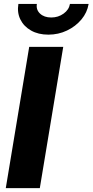

<svg xmlns="http://www.w3.org/2000/svg" viewBox="-20 -969 477 989"><path d="M305.7 -727.5 185.1 0H9.8L130.4 -727.5ZM229 -790.5Q177.2 -790.5 139.9 -811.8Q102.5 -833 85 -868.7Q67.4 -904.3 74.7 -948.7H169.9Q165 -918.9 186.3 -898.9Q207.5 -878.9 244.1 -878.9Q279.8 -878.9 307.6 -898.9Q335.4 -918.9 340.3 -948.7H436.5Q429.2 -904.3 399.4 -868.7Q369.6 -833 325.2 -811.8Q280.8 -790.5 229 -790.5Z"/></svg>

Font: Inter Extra Bold
Style: Italic
Weight: 800
Italic angle: -9.39999°
Designer: Rasmus Andersson
Foundry: rsms
Version: Version 4.000;git-3c8e0fc